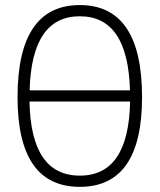

<svg xmlns="http://www.w3.org/2000/svg" viewBox="-20 -723 626 753"><path d="M293 9.8Q48.8 9.8 48.8 -341.8Q48.8 -703.1 293 -703.1Q537.1 -703.1 537.1 -341.8Q537.1 9.8 293 9.8ZM293 -34.2Q484.9 -34.2 490.2 -324.7H95.7Q101.1 -34.2 293 -34.2ZM96.2 -368.7H489.7Q481.9 -659.2 293 -659.2Q104 -659.2 96.2 -368.7Z"/></svg>

Font: Cascadia Mono NF ExtraLight
Style: Regular
Weight: 200
Monospace: yes
Designer: Aaron Bell
Foundry: Saja Typeworks
Version: Version 2404.023; ttfautohint (v1.8.4)